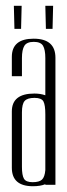

<svg xmlns="http://www.w3.org/2000/svg" viewBox="-20 -640 232 665"><path d="M172 -440Q172 -506 96.5 -506Q21 -506 21 -443V-376H56V-439Q56 -468 64.5 -481.5Q73 -495 97 -495Q121 -495 129 -481.5Q137 -468 137 -439V-310Q120 -316 99 -316Q21 -316 21 -254V-59Q21 5 94 5Q120 5 137 -2V0H172ZM56 -62V-251Q56 -280 65.5 -290.5Q75 -301 99.5 -301Q124 -301 130.5 -288.5Q137 -276 137 -244V-51Q135 -27 125.5 -18Q116 -9 93 -9Q70 -9 63 -21Q56 -33 56 -62ZM30 -540 28 -620H55L53 -540ZM139 -540 137 -620H164L162 -540Z"/></svg>

Font: Dorsa
Style: Regular
Weight: 400
Version: Version 1.002